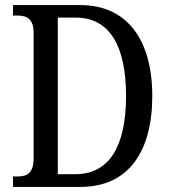

<svg xmlns="http://www.w3.org/2000/svg" viewBox="-20 -734 667 754"><path d="M31 0H296C484 0 578 -138 578 -357C578 -584 474 -714 296 -714H31V-673H46C84 -673 112 -662 112 -605V-113C112 -53 86 -41 48 -41H31ZM276 -50H207V-665H277C409 -665 475 -556 475 -357C475 -159 409 -50 276 -50Z"/></svg>

Font: Noto Serif Lao Condensed
Style: Regular
Weight: 400
Width: 3
Designer: Monotype Design Team
Foundry: Monotype Imaging Inc.
Version: Version 2.003